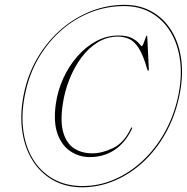

<svg xmlns="http://www.w3.org/2000/svg" viewBox="-20 -748 771 792"><path d="M318.5 24.5Q250 24.5 197.2 -5.8Q144.5 -36 111.8 -90.2Q79 -144.5 70.5 -217.2Q62 -290 81.5 -375Q99.5 -452 139 -516.5Q178.5 -581 234 -628.5Q289.5 -676 355.8 -702Q422 -728 494 -728Q558 -728 608 -699.2Q658 -670.5 689.2 -618.2Q720.5 -566 728.5 -495Q736.5 -424 717 -340Q699 -261.5 661 -194.8Q623 -128 569.8 -79Q516.5 -30 452.5 -2.8Q388.5 24.5 318.5 24.5ZM320 19.5Q388.5 19.5 451.2 -7.5Q514 -34.5 566.8 -83.2Q619.5 -132 657 -197.8Q694.5 -263.5 712.5 -340.5Q731.5 -423 723.5 -492.8Q715.5 -562.5 684.8 -614.2Q654 -666 604.8 -694.5Q555.5 -723 492.5 -723Q420.5 -723 355 -697.5Q289.5 -672 235.5 -625.2Q181.5 -578.5 143 -515Q104.5 -451.5 87 -375.5Q67 -291 75 -218.8Q83 -146.5 115 -93.2Q147 -40 199.2 -10.2Q251.5 19.5 320 19.5ZM524 -216Q496.5 -158.5 452 -129.2Q407.5 -100 350.5 -100Q306.5 -100 270.8 -123.8Q235 -147.5 217.5 -195.5Q200 -243.5 210 -317.5Q217.5 -373 240.5 -423.8Q263.5 -474.5 298.5 -514.8Q333.5 -555 376.8 -578.2Q420 -601.5 468 -601.5Q504.5 -601.5 524.8 -590.5Q545 -579.5 553.8 -568.5Q562.5 -557.5 564.5 -557.5Q567.5 -557.5 571.8 -568.2Q576 -579 579.8 -590Q583.5 -601 585 -601Q587.5 -601 587.5 -596L594 -461Q594 -457.5 592 -456.5Q589.5 -456 587.5 -461.5Q571 -520.5 552.2 -549.5Q533.5 -578.5 512 -587.8Q490.5 -597 466 -597Q422 -597 383.8 -573.8Q345.5 -550.5 315.8 -510.5Q286 -470.5 266 -420Q246 -369.5 238.5 -315.5Q228 -243 241.8 -199Q255.5 -155 286.8 -135.2Q318 -115.5 360.5 -115.5Q401.5 -115.5 446.5 -137.2Q491.5 -159 519.5 -218Q522.5 -224 524.5 -222Q526 -220.5 524 -216Z"/></svg>

Font: Fraunces 144pt Thin
Style: Italic
Weight: 100
Italic angle: -16°
Version: Version 1.000;[b76b70a41]